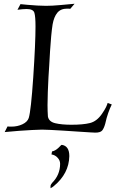

<svg xmlns="http://www.w3.org/2000/svg" viewBox="-20 -695 617 1022"><path d="M487 11Q483 11 457.5 9.5Q432 8 395 5.5Q358 3 319 0.5Q280 -2 248.5 -3.5Q217 -5 204 -5Q184 -5 151 -3Q118 -1 80 1.5Q42 4 5 8L20 -22Q25 -21 30.5 -21Q36 -21 41 -21Q73 -21 99.5 -33.5Q126 -46 133 -67Q145 -106 157 -284Q169 -466 169 -554Q169 -607 163 -627Q157 -647 122 -647Q112 -647 100 -646Q88 -645 73 -643L89 -673Q99 -672 124.5 -669.5Q150 -667 178.5 -665.5Q207 -664 225 -664Q257 -664 300.5 -668Q344 -672 377 -675L354 -648Q350 -649 345.5 -649Q341 -649 337 -649Q303 -649 285 -627Q267 -605 260 -565Q256 -540 252.5 -502.5Q249 -465 246.5 -424Q244 -383 242 -346Q240 -309 238 -283Q236 -243 234.5 -205.5Q233 -168 233 -136Q233 -120 233.5 -104.5Q234 -89 235 -75Q240 -47 274.5 -39Q309 -31 360 -31Q422 -31 458.5 -40Q495 -49 522 -88Q538 -111 544.5 -125Q551 -139 553 -147L575 -139Q565 -119 556 -93.5Q547 -68 540 -36Q533 -11 523.5 0Q514 11 487 11ZM249 307V295Q249 289 257 279Q300 236 300 177Q300 159 287 145Q274 130 254 127L257 111Q274 108 291 92L301 82Q306 76 309 76Q349 82 349 136Q347 229 267 295Q263 298 258.5 301.5Q254 305 249 307Z"/></svg>

Font: Luxurious Roman
Style: Regular
Weight: 400
Designer: Robert E. Leuschke
Foundry: Robert E. Leuschke
Version: Version 1.010; ttfautohint (v1.8.3)